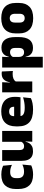

<svg xmlns="http://www.w3.org/2000/svg" viewBox="1191 -1739 720 3142"><g transform="rotate(-90 1551.0 -168.0)"><path d="M265.5 13.5Q145 13.5 87 -49.5Q29 -112.5 29 -227V-269.5Q29 -380.5 87 -443.5Q145 -506.5 265 -506.5Q294.5 -506.5 321 -502.8Q347.5 -499 370 -492.2Q392.5 -485.5 410 -477L424 -332.5Q399.5 -345 371 -353.2Q342.5 -361.5 307.5 -361.5Q253.5 -361.5 230.2 -337Q207 -312.5 207 -266.5V-234Q207 -186 232.5 -160.2Q258 -134.5 312.5 -134.5Q346.5 -134.5 374.2 -142Q402 -149.5 429 -162L415.5 -17Q388 -3.5 349 5Q310 13.5 265.5 13.5Z M666.5 -492.5V-209.5Q666.5 -186 672.2 -169Q678 -152 692 -143Q706 -134 730 -134Q749 -134 763.2 -140.5Q777.5 -147 787.8 -158Q798 -169 804 -182L831 -109H802.5Q795 -75 777.2 -47.5Q759.5 -20 728 -4Q696.5 12 646.5 12Q593 12 558 -9Q523 -30 506.2 -72.2Q489.5 -114.5 489.5 -179V-492.5ZM979 -492.5V0H803L808.5 -126.5L802 -144.5V-492.5Z M1328 13Q1186.5 13 1120.2 -48.5Q1054 -110 1054 -228.5V-267Q1054 -384.5 1116.2 -446Q1178.5 -507.5 1298 -507.5Q1377.5 -507.5 1430.5 -481.2Q1483.5 -455 1510.2 -405.8Q1537 -356.5 1537 -287V-271.5Q1537 -251.5 1535.2 -230.8Q1533.5 -210 1530 -192.5H1371.5Q1373.5 -223 1374.2 -250Q1375 -277 1375 -298.5Q1375 -324.5 1367 -342.2Q1359 -360 1342 -369.2Q1325 -378.5 1298 -378.5Q1257.5 -378.5 1239.2 -357.5Q1221 -336.5 1221 -298V-253.5L1222 -234.5V-203.5Q1222 -188 1227.5 -173.5Q1233 -159 1247.8 -147.8Q1262.5 -136.5 1289.8 -130Q1317 -123.5 1360.5 -123.5Q1405 -123.5 1447.5 -130.8Q1490 -138 1529.5 -151L1515.5 -22.5Q1481 -5.5 1433.2 3.8Q1385.5 13 1328 13ZM1147.5 -192.5V-296.5H1494.5V-192.5Z M1786 -267.5 1735 -367.5H1776.5Q1786.5 -430 1820.5 -465.2Q1854.5 -500.5 1918 -500.5Q1927.5 -500.5 1935.8 -499.5Q1944 -498.5 1952 -497L1960.5 -317Q1950.5 -319 1936.8 -320Q1923 -321 1910 -321Q1863 -321 1832 -306.8Q1801 -292.5 1786 -267.5ZM1611.5 0V-492.5H1776.5L1769.5 -329.5H1788.5V0Z M2337.5 12Q2293 12 2263.5 -3Q2234 -18 2217 -45.2Q2200 -72.5 2193 -109H2150.5L2190.5 -216.5Q2191 -191 2199.8 -172.5Q2208.5 -154 2225.2 -144Q2242 -134 2266 -134Q2301.5 -134 2319.5 -155.2Q2337.5 -176.5 2337.5 -219V-279Q2337.5 -322 2320 -342.8Q2302.5 -363.5 2267 -363.5Q2248 -363.5 2232 -356.5Q2216 -349.5 2204.5 -337.8Q2193 -326 2187.5 -311.5L2147 -383.5H2193Q2200 -417.5 2217 -445Q2234 -472.5 2264.5 -488.5Q2295 -504.5 2343 -504.5Q2428 -504.5 2471.8 -447.5Q2515.5 -390.5 2515.5 -275.5V-223Q2515.5 -106.5 2471.8 -47.2Q2428 12 2337.5 12ZM2016.5 172V-492.5H2192.5L2186.5 -352L2190.5 -340V-158L2187.5 -128.5L2192.5 0V172Z M2824.5 15Q2701 15 2638.2 -45.2Q2575.5 -105.5 2575.5 -212.5V-275Q2575.5 -384.5 2638.5 -446Q2701.5 -507.5 2824.5 -507.5Q2948 -507.5 3010.8 -446Q3073.5 -384.5 3073.5 -275V-212.5Q3073.5 -105.5 3011 -45.2Q2948.5 15 2824.5 15ZM2824.5 -124Q2860 -124 2878.2 -145.2Q2896.5 -166.5 2896.5 -206V-282Q2896.5 -324.5 2878.2 -346.5Q2860 -368.5 2824.5 -368.5Q2789.5 -368.5 2771 -346.5Q2752.5 -324.5 2752.5 -282V-206Q2752.5 -166.5 2771 -145.2Q2789.5 -124 2824.5 -124Z"/></g></svg>

Font: Anek Telugu Medium ExtraBold
Style: Regular
Weight: 800
Version: Version 1.003